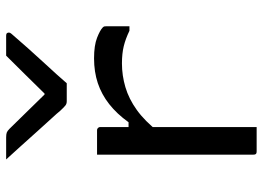

<svg xmlns="http://www.w3.org/2000/svg" viewBox="-138 -738 875 640"><g transform="rotate(-90 300.0 -417.5)"><path d="M180 -427H213Q241 -466 273.5 -491.5Q306 -517 343.5 -529.5Q381 -542 426 -542Q469 -542 494.5 -532Q520 -522 529 -513Q532 -510 532.5 -507.5Q533 -505 533 -500Q533 -491 533 -481.5Q533 -472 533 -462Q533 -452 533 -442.5Q533 -433 533 -424H518Q491 -437 466.5 -443Q442 -449 409 -449Q369 -449 330 -437.5Q291 -426 254 -399.5Q217 -373 180 -326ZM197 0Q183 0 170 0Q157 0 144 0Q131 0 116 0Q113 0 111 -0.5Q109 -1 107.5 -2.5Q106 -4 105.5 -6Q105 -8 105 -11Q105 -53 105 -95Q105 -137 105 -179.5Q105 -222 105 -264.5Q105 -307 105 -349Q105 -391 105 -433Q105 -465 105 -490.5Q105 -516 105 -532Q121 -532 134.5 -532Q148 -532 160.5 -532Q173 -532 186 -532Q190 -532 192 -530.5Q194 -529 195.5 -527Q197 -525 197 -521Q197 -469 197 -417Q197 -365 197 -313Q197 -261 197 -208.5Q197 -156 197 -104Q197 -52 197 0ZM343 -633Q328 -633 313 -633Q298 -633 283 -633Q275 -633 269.5 -637Q264 -641 251 -655Q244 -664 225 -684.5Q206 -705 182 -732Q158 -759 133.5 -786Q109 -813 89 -835Q108 -835 125.5 -835Q143 -835 162 -835Q173 -835 178.5 -833Q184 -831 191 -824Q204 -811 239 -775Q274 -739 326 -686L280 -707H333L288 -686Q339 -738 373.5 -773Q408 -808 435 -835H501Q505 -835 507.5 -834Q510 -833 511 -830.5Q512 -828 512 -826Q512 -822 508 -817.5Q504 -813 491 -798Q479 -784 459 -761.5Q439 -739 416 -714Q393 -689 373 -667Q353 -645 343 -633Z"/></g></svg>

Font: Recursive Monospace
Style: Regular
Weight: 400
Version: Version 1.047